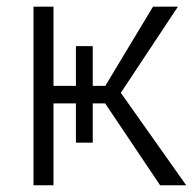

<svg xmlns="http://www.w3.org/2000/svg" viewBox="-20 -548 580 568"><path d="M506.3 -528.3 337.4 -273.4 530.8 0H453.6L291 -242.2H254.4V-126H204.6V-242.2H138.2V0H79.1V-528.3H138.2V-293.9H204.6V-411.6H254.4V-293.9H291.5L432.6 -528.3Z"/></svg>

Font: RobotoInd Light
Style: Regular
Weight: 300
Designer: Google
Version: Version 2.001151; 2014